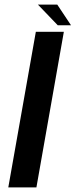

<svg xmlns="http://www.w3.org/2000/svg" viewBox="-20 -813 328 833"><path d="M16 0H138L257 -675H135.5ZM230.5 -703.5H288L228.5 -793H144.5Z"/></svg>

Font: Anybody UltraCondensed Thin Medium
Style: Italic
Weight: 500
Italic angle: -10°
Version: Version 1.111